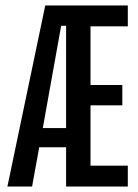

<svg xmlns="http://www.w3.org/2000/svg" viewBox="-20 -680 503 700"><path d="M7 0 145 -660H446V-584H310V-370H426V-296H310V-76H446V0H221V-143H123L97 0ZM203 -586 136 -213H221V-586Z"/></svg>

Font: Bricolage Grotesque 96pt Condensed
Style: Regular
Weight: 400
Width: 3
Designer: Mathieu Triay
Foundry: Atelier Triay
Version: Version 1.001; ttfautohint (v1.8.4.7-5d5b);gftools[0.9.33.de